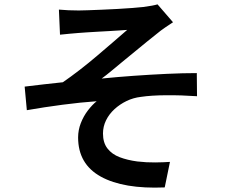

<svg xmlns="http://www.w3.org/2000/svg" viewBox="-20 -804 1040 880"><path d="M250 -760Q272 -758 294 -757Q316 -756 341 -756Q354 -756 382 -757Q410 -758 446 -759.5Q482 -761 519 -763Q556 -765 587.5 -767.5Q619 -770 637 -772Q660 -775 676 -778Q692 -781 702 -784L773 -702Q759 -693 737 -678Q715 -663 701 -651Q679 -634 653.5 -613Q628 -592 600.5 -569.5Q573 -547 545.5 -524.5Q518 -502 493 -481Q468 -460 446 -444Q515 -451 592 -456.5Q669 -462 744 -465.5Q819 -469 882 -469L883 -363Q811 -368 741.5 -367.5Q672 -367 626 -360Q591 -356 560 -341Q529 -326 504.5 -303.5Q480 -281 466 -252.5Q452 -224 452 -192Q452 -150 472.5 -123.5Q493 -97 528.5 -83.5Q564 -70 609 -64Q652 -59 691.5 -59.5Q731 -60 759 -62L735 55Q546 63 442 5.5Q338 -52 338 -174Q338 -208 350.5 -240Q363 -272 383 -298Q403 -324 423 -340Q351 -335 267 -324Q183 -313 103 -299L93 -407Q133 -412 181 -417.5Q229 -423 268 -427Q303 -451 344.5 -483Q386 -515 427 -550Q468 -585 503.5 -615.5Q539 -646 563 -667Q550 -666 528 -664.5Q506 -663 479 -661.5Q452 -660 425 -658.5Q398 -657 376 -655.5Q354 -654 341 -653Q323 -652 300 -649.5Q277 -647 255 -645Z"/></svg>

Font: Noto Sans TC SemiBold
Style: Regular
Weight: 600
Designer: Ryoko NISHIZUKA  (kana, bopomofo & ideographs); Paul D. Hunt (Latin, Greek & Cyrillic); Sandoll Communications , Soo-you
Foundry: Adobe
Version: Version 2.004-H2;hotconv 1.0.118;makeotfexe 2.5.65603